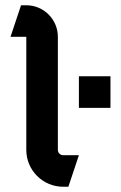

<svg xmlns="http://www.w3.org/2000/svg" viewBox="-20 -690 460 730"><path d="M280 -400V-280H400V-400ZM60 -670 20 -550H80V-120C80 -42.7 142.7 20 220 20H240L280 -100H220C209 -100 200 -109 200 -120V-550C200 -616.2 146.2 -670 80 -670Z"/></svg>

Font: Abibas
Style: Medium
Weight: 500
Version: Version 0.3